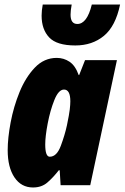

<svg xmlns="http://www.w3.org/2000/svg" viewBox="-20 -819 551 849"><path d="M200 -126Q180 -126 180 -180Q180 -216 191 -273.5Q202 -331 220.5 -377Q239 -423 263 -423Q291 -423 291 -371Q291 -357 288.5 -335Q286 -313 276 -265Q267 -223 249 -174.5Q231 -126 200 -126ZM126 10Q164 10 189.5 -12Q215 -34 240 -66H244L248 0H379L497 -553H356L330 -487H328Q313 -529 287.5 -546Q262 -563 231 -563Q175 -563 134 -520Q93 -477 66.5 -412Q40 -347 27 -277.5Q14 -208 14 -155Q14 -79 44 -34.5Q74 10 126 10ZM313 -618Q388 -618 439.5 -660.5Q491 -703 511 -799H386Q365 -713 322 -713Q292 -713 292 -754Q292 -772 297 -799H169Q164 -772 164 -750Q164 -689 197.5 -653.5Q231 -618 313 -618Z"/></svg>

Font: Noto Sans Display Condensed Black
Style: Italic
Weight: 900
Width: 3
Italic angle: -192°
Designer: Monotype Design Team
Foundry: Monotype Imaging Inc.
Version: Version 1.900